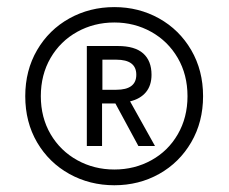

<svg xmlns="http://www.w3.org/2000/svg" viewBox="-20 -726 661 555"><path d="M53 -448Q53 -522.5 87.2 -581.2Q121.5 -640 180.5 -672.8Q239.5 -705.5 310.5 -705.5Q381 -705.5 439.8 -672.8Q498.5 -640 532.8 -581.2Q567 -522.5 567 -448Q567 -373.5 532.8 -314.8Q498.5 -256 440 -223.2Q381.5 -190.5 310.5 -190.5Q239.5 -190.5 180.5 -223.2Q121.5 -256 87.2 -314.5Q53 -373 53 -448ZM522 -448Q522 -510 493.8 -558.5Q465.5 -607 417 -634Q368.5 -661 310.5 -661Q252 -661 203.2 -634Q154.5 -607 126.2 -558.5Q98 -510 98 -448Q98 -386.5 126.2 -338.2Q154.5 -290 203.2 -263Q252 -236 310.5 -236Q369 -236 417.5 -262.8Q466 -289.5 494 -338Q522 -386.5 522 -448ZM231 -593H320.5Q370 -593 394 -571.5Q418 -550 418 -510Q418 -479 401.8 -459.5Q385.5 -440 356 -433L428 -304H380L313.5 -427H275V-304H231ZM374 -510Q374 -553.5 316 -553.5H276V-466.5H316Q374 -466.5 374 -510Z"/></svg>

Font: HK Grotesk Medium
Style: Italic
Weight: 500
Italic angle: -8°
Designer: Alfredo Marco Pradil
Foundry: Hanken Design Co.
Version: Version 3.004